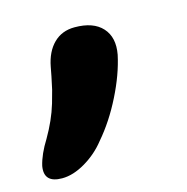

<svg xmlns="http://www.w3.org/2000/svg" viewBox="-115 -235 486 498"><g transform="rotate(-15 127.5 14.0)"><path d="M-5.9 199.2Q-55.7 199.2 -47.9 154.8Q-41 125 -19 89.8Q-6.8 68.8 2.7 47.6Q12.2 26.4 18.6 4.9Q24.9 -16.6 28.1 -29.5Q31.2 -42.5 35.4 -63.7Q39.6 -85 40 -87.9Q47.4 -127 69.6 -148.9Q91.8 -170.9 126 -170.9Q176.3 -170.9 200.2 -144.5Q224.1 -118.2 215.8 -73.2Q205.1 -22.9 177.2 32.7Q149.4 88.4 112.8 130.9Q89.8 160.2 56.9 179.7Q23.9 199.2 -5.9 199.2Z"/></g></svg>

Font: Shantell Sans Irregular Bouncy
Style: Bold Italic
Weight: 700
Italic angle: -11.31°
Designer: Stephen Nixon, Anya Danilova, Shantell Martin
Foundry: Arrow Type
Version: Version 1.006;[9816181b4]